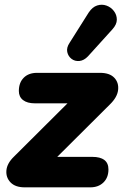

<svg xmlns="http://www.w3.org/2000/svg" viewBox="-20 -805 528 825"><path d="M86 0Q46 0 25.5 -21Q5 -42 7.5 -72.5Q10 -103 40 -132L270 -361H130Q97 -361 79 -375Q61 -389 61 -414Q61 -450 82 -471Q103 -492 139 -492H410Q451 -492 471 -471Q491 -450 487.5 -418.5Q484 -387 452 -356L226 -131H376Q446 -131 446 -77Q446 -42 424.5 -21Q403 0 368 0ZM358 -563Q341 -545 321.5 -543Q302 -541 287.5 -552Q273 -563 269 -581.5Q265 -600 279 -621L361 -751Q377 -775 397.5 -781.5Q418 -788 437.5 -781Q457 -774 469.5 -757.5Q482 -741 482 -720.5Q482 -700 463 -679Z"/></svg>

Font: Nunito Black
Style: Italic
Weight: 900
Italic angle: -9°
Designer: Vernon Adams
Foundry: Vernon Adams
Version: Version 3.601; ttfautohint (v1.8.2.53-6de2)